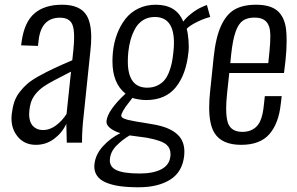

<svg xmlns="http://www.w3.org/2000/svg" viewBox="-20 -607 1263 817"><path d="M132.8 9.3Q82 9.3 53.2 -28.3Q28.8 -59.6 28.8 -103.5Q28.8 -111.8 29.8 -120.6Q33.2 -149.4 40.5 -172.1Q47.9 -194.8 63.2 -214.8Q78.6 -234.9 96.2 -250.2Q113.8 -265.6 145 -283Q176.3 -300.3 207.3 -314.9Q238.3 -329.6 287.6 -350.6L292 -392.1Q295.4 -424.8 295.4 -449.2Q295.4 -483.9 288.1 -502Q276.4 -531.7 234.9 -531.7Q154.3 -531.7 144 -432.6L141.6 -411.6L69.8 -414.1Q70.3 -418 72.3 -431.6Q84 -513.7 127 -550.3Q169.9 -586.9 244.6 -586.9Q320.8 -586.9 348.6 -541.5Q368.2 -508.8 368.2 -447.8Q368.2 -423.8 365.2 -396L335.9 -114.7Q329.1 -54.2 329.1 -10.7Q329.1 -5.4 329.1 0H264.2Q262.2 -59.1 262.2 -80.1Q244.6 -42 210.4 -16.4Q176.3 9.3 132.8 9.3ZM163.1 -53.7Q192.9 -53.7 219.2 -74Q245.6 -94.2 263.2 -122.1L282.2 -302.2Q193.8 -257.8 168 -240.2Q124 -210 111.3 -169.9Q106.9 -155.3 105 -137.7Q104 -128.9 104 -121.1Q104 -90.8 117.2 -74.2Q134.3 -53.7 163.1 -53.7Z M569.8 189.9Q523.9 189.9 489.5 185.1Q455.1 180.2 429.2 168.9Q403.3 157.7 391.6 138.7Q381.3 122.6 381.3 101.1Q381.3 96.7 381.8 92.3Q386.2 50.3 418 15.4Q449.7 -19.5 492.2 -40.5Q466.8 -47.9 449.2 -61.5Q433.1 -74.2 433.1 -88.9Q433.1 -90.3 433.1 -91.8Q438 -137.7 514.2 -208.5Q458.5 -252.4 458.5 -346.2Q458.5 -364.7 460.4 -385.3Q464.8 -427.2 478.5 -463.1Q492.2 -499 514.2 -527.1Q536.1 -555.2 569.3 -571Q602.5 -586.9 643.1 -586.9Q730.5 -586.9 759.8 -515.1Q770.5 -530.8 794.7 -549.8Q818.8 -568.8 844.7 -579.6L860.4 -585.9L874.5 -534.7Q849.6 -528.8 818.6 -513.7Q787.6 -498.5 774.4 -484.4Q779.8 -466.3 782.2 -434.6Q783.2 -419.9 783.2 -407.7Q783.2 -394 781.7 -383.3Q772 -290 728 -235.6Q684.1 -181.2 601.1 -181.2Q587.4 -181.2 568.8 -184.3Q550.3 -187.5 543.5 -190.4Q541 -187 530.5 -173.6Q520 -160.2 514.4 -152.3Q508.8 -144.5 502.9 -133.8Q496.1 -121.6 496.1 -114.3Q496.1 -101.1 542 -93.3Q551.8 -90.8 589.8 -85Q627.9 -79.1 633.3 -77.6Q703.6 -65.4 736.3 -33.7Q764.6 -6.8 764.6 39.1Q764.6 46.9 763.7 55.7Q756.3 124.5 704.6 157.2Q652.8 189.9 569.8 189.9ZM575.2 131.3Q631.8 131.3 666.5 113.3Q701.2 95.2 705.1 57.6Q705.6 53.2 705.6 48.8Q705.6 23.4 688 8.3Q667.5 -9.3 604.5 -21L531.7 -30.8Q501.5 -13.2 476.3 12Q451.2 37.1 447.8 68.4Q447.3 71.8 447.3 75.2Q447.3 103 474.1 116.2Q503.9 131.3 575.2 131.3ZM606.4 -233.9Q630.9 -233.9 649.9 -243.2Q668.9 -252.4 680.4 -266.6Q691.9 -280.8 700 -302Q708 -323.2 711.7 -342.3Q715.3 -361.3 717.8 -385.3Q720.2 -406.7 720.2 -425.3Q720.2 -534.7 638.7 -534.7Q609.9 -534.7 588.4 -521Q566.9 -507.3 554.4 -483.9Q542 -460.4 535.4 -436.5Q528.8 -412.6 525.9 -385.3Q523.9 -364.3 523.9 -345.7Q523.9 -233.9 606.4 -233.9Z M1006.3 9.3Q923.3 9.3 892.1 -42Q870.1 -78.1 870.1 -149.9Q870.1 -180.7 874 -217.3L889.2 -363.3Q897.9 -447.8 920.7 -497.3Q943.4 -546.9 979 -566.9Q1014.6 -586.9 1069.8 -586.9Q1129.9 -586.9 1160.2 -561.3Q1190.4 -535.6 1197.3 -482.9Q1199.7 -460.4 1199.7 -432.6Q1199.7 -395 1194.8 -348.6L1188.5 -296.4H955.6L946.3 -210Q942.4 -173.3 942.4 -145.5Q942.4 -105 950.2 -83Q963.9 -45.9 1011.7 -45.9Q1049.8 -45.9 1073 -70.1Q1096.2 -94.2 1102.5 -157.7L1106.9 -197.8H1178.7L1174.8 -165.5Q1166 -81.5 1126.2 -36.1Q1086.4 9.3 1006.3 9.3ZM960 -338.4H1121.6L1126.5 -386.2Q1130.4 -425.3 1130.4 -454.6Q1130.4 -459.5 1129.9 -463.9Q1129.4 -496.6 1113.3 -514.4Q1097.2 -532.2 1063.5 -532.2Q1032.2 -532.2 1013.4 -519Q994.6 -505.9 982.7 -472.4Q970.7 -439 963.9 -377.4Z"/></svg>

Font: Oswald
Style: Light
Weight: 300
Designer: Vernon Adams
Foundry: Vernon Adams
Version: 3.0; ttfautohint (v0.95.6-bc232) -l 8 -r 50 -G 200 -x 0 -w "